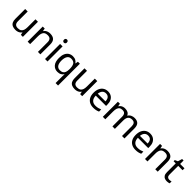

<svg xmlns="http://www.w3.org/2000/svg" viewBox="471 -2662 4827 4827"><g transform="rotate(45 2884.5 -248.5)"><path d="M533 -536V0H461L448 -71H444Q427 -43 400 -25Q373 -7 341 1.5Q309 10 274 10Q210 10 166.5 -10.5Q123 -31 101 -74Q79 -117 79 -185V-536H168V-191Q168 -127 197 -95Q226 -63 287 -63Q347 -63 381.5 -85.5Q416 -108 430.5 -151.5Q445 -195 445 -257V-536Z M961 -546Q1057 -546 1106 -499.5Q1155 -453 1155 -349V0H1068V-343Q1068 -408 1039 -440Q1010 -472 948 -472Q859 -472 825 -422Q791 -372 791 -278V0H703V-536H774L787 -463H792Q810 -491 836.5 -509.5Q863 -528 895 -537Q927 -546 961 -546Z M1409 -536V0H1321V-536ZM1366 -737Q1386 -737 1401.5 -723.5Q1417 -710 1417 -681Q1417 -653 1401.5 -639Q1386 -625 1366 -625Q1344 -625 1329 -639Q1314 -653 1314 -681Q1314 -710 1329 -723.5Q1344 -737 1366 -737Z M1936 11Q1936 -7 1937 -31Q1938 -55 1941 -72H1935Q1912 -38 1871.5 -14Q1831 10 1767 10Q1670 10 1609.5 -59.5Q1549 -129 1549 -267Q1549 -359 1577 -421Q1605 -483 1655 -514.5Q1705 -546 1770 -546Q1833 -546 1873 -522Q1913 -498 1937 -463H1941L1954 -536H2024V240H1936ZM1784 -63Q1839 -63 1872.5 -83Q1906 -103 1921 -144.5Q1936 -186 1937 -248V-266Q1937 -368 1903 -420.5Q1869 -473 1782 -473Q1710 -473 1675 -416.5Q1640 -360 1640 -265Q1640 -170 1675.5 -116.5Q1711 -63 1784 -63Z M2642 -536V0H2570L2557 -71H2553Q2536 -43 2509 -25Q2482 -7 2450 1.5Q2418 10 2383 10Q2319 10 2275.5 -10.5Q2232 -31 2210 -74Q2188 -117 2188 -185V-536H2277V-191Q2277 -127 2306 -95Q2335 -63 2396 -63Q2456 -63 2490.5 -85.5Q2525 -108 2539.5 -151.5Q2554 -195 2554 -257V-536Z M3019 -546Q3088 -546 3137.5 -516Q3187 -486 3213.5 -431.5Q3240 -377 3240 -304V-251H2873Q2875 -160 2919.5 -112.5Q2964 -65 3044 -65Q3095 -65 3134.5 -74.5Q3174 -84 3216 -102V-25Q3175 -7 3135 1.5Q3095 10 3040 10Q2964 10 2905.5 -21Q2847 -52 2814.5 -113.5Q2782 -175 2782 -264Q2782 -352 2811.5 -415Q2841 -478 2894.5 -512Q2948 -546 3019 -546ZM3018 -474Q2955 -474 2918.5 -433.5Q2882 -393 2875 -321H3148Q3148 -367 3134 -401Q3120 -435 3091.5 -454.5Q3063 -474 3018 -474Z M3964 -546Q4055 -546 4100 -499.5Q4145 -453 4145 -349V0H4058V-345Q4058 -408 4031.5 -440Q4005 -472 3949 -472Q3871 -472 3837.5 -427Q3804 -382 3804 -296V0H3717V-345Q3717 -387 3705 -415.5Q3693 -444 3669 -458Q3645 -472 3607 -472Q3553 -472 3522 -449.5Q3491 -427 3477.5 -384Q3464 -341 3464 -278V0H3376V-536H3447L3460 -463H3465Q3482 -491 3506.5 -509.5Q3531 -528 3561 -537Q3591 -546 3623 -546Q3685 -546 3726.5 -524Q3768 -502 3787 -456H3792Q3819 -502 3865.5 -524Q3912 -546 3964 -546Z M4518 -546Q4587 -546 4636.5 -516Q4686 -486 4712.5 -431.5Q4739 -377 4739 -304V-251H4372Q4374 -160 4418.5 -112.5Q4463 -65 4543 -65Q4594 -65 4633.5 -74.5Q4673 -84 4715 -102V-25Q4674 -7 4634 1.5Q4594 10 4539 10Q4463 10 4404.5 -21Q4346 -52 4313.5 -113.5Q4281 -175 4281 -264Q4281 -352 4310.5 -415Q4340 -478 4393.5 -512Q4447 -546 4518 -546ZM4517 -474Q4454 -474 4417.5 -433.5Q4381 -393 4374 -321H4647Q4647 -367 4633 -401Q4619 -435 4590.5 -454.5Q4562 -474 4517 -474Z M5133 -546Q5229 -546 5278 -499.5Q5327 -453 5327 -349V0H5240V-343Q5240 -408 5211 -440Q5182 -472 5120 -472Q5031 -472 4997 -422Q4963 -372 4963 -278V0H4875V-536H4946L4959 -463H4964Q4982 -491 5008.5 -509.5Q5035 -528 5067 -537Q5099 -546 5133 -546Z M5672 -62Q5692 -62 5713 -65.5Q5734 -69 5747 -73V-6Q5733 1 5707 5.5Q5681 10 5657 10Q5615 10 5579.5 -4.5Q5544 -19 5522 -55Q5500 -91 5500 -156V-468H5424V-510L5501 -545L5536 -659H5588V-536H5743V-468H5588V-158Q5588 -109 5611.5 -85.5Q5635 -62 5672 -62Z"/></g></svg>

Font: hingu115
Style: Book
Weight: 400
Designer: Jelle Bosma - Monotype Design Team
Foundry: Monotype Imaging Inc.
Version: Version 2.003